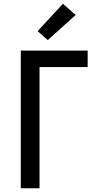

<svg xmlns="http://www.w3.org/2000/svg" viewBox="-20 -1005 540 1025"><path d="M91 0V-735H448V-647H191V0ZM235 -791 181 -839 316 -985 384 -925Z"/></svg>

Font: Zed Mono Semibold
Style: Regular
Weight: 600
Monospace: yes
Designer: Belleve Invis
Foundry: Belleve Invis
Version: Version 1.0.0; ttfautohint (v1.8.4)